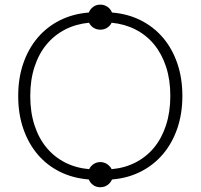

<svg xmlns="http://www.w3.org/2000/svg" viewBox="-20 -768 865 828"><path d="M58.5 -354Q58.5 -431 80.5 -494.8Q102.5 -558.5 142.5 -605.5Q182.5 -652.5 238.5 -680.5Q294.5 -708.5 363 -714Q369 -729 382 -738.5Q395 -748 412.5 -748Q430 -748 443.5 -738.5Q457 -729 463 -714Q531 -708.5 586.8 -680.5Q642.5 -652.5 682.5 -605.8Q722.5 -559 744.5 -495.2Q766.5 -431.5 766.5 -354.5Q766.5 -277.5 744.5 -213.8Q722.5 -150 682.5 -103Q642.5 -56 586.8 -27.8Q531 0.5 463 6Q457 20.5 443.5 30Q430 39.5 412.5 39.5Q395 39.5 382 30.2Q369 21 363 6Q294.5 0.5 238.5 -27.2Q182.5 -55 142.5 -102Q102.5 -149 80.5 -212.8Q58.5 -276.5 58.5 -354ZM110.5 -354Q110.5 -284 128.8 -228Q147 -172 180.5 -131.5Q214 -91 260.8 -67.2Q307.5 -43.5 364.5 -38.5Q371 -52 383.8 -60.5Q396.5 -69 412.5 -69Q428.5 -69 441.5 -60.5Q454.5 -52 461.5 -38.5Q518 -43.5 564.8 -67.5Q611.5 -91.5 644.8 -132Q678 -172.5 696.2 -228.8Q714.5 -285 714.5 -354.5Q714.5 -424 696.2 -479.8Q678 -535.5 644.8 -576Q611.5 -616.5 564.8 -640.5Q518 -664.5 461.5 -670Q455 -656.5 442 -648.2Q429 -640 412.5 -640Q396.5 -640 383.5 -648.2Q370.5 -656.5 364 -670Q307 -664.5 260.5 -640.5Q214 -616.5 180.5 -576Q147 -535.5 128.8 -479.5Q110.5 -423.5 110.5 -354Z"/></svg>

Font: Lato Light
Style: Regular
Weight: 300
Designer: Lukasz Dziedzic
Foundry: tyPoland Lukasz Dziedzic
Version: Version 2.007; 2014-02-27